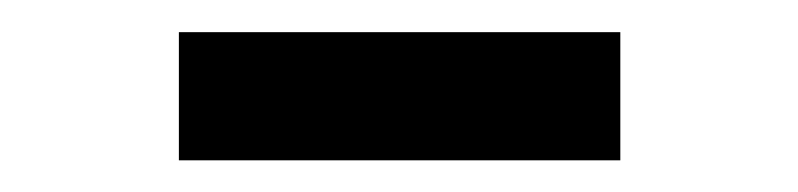

<svg xmlns="http://www.w3.org/2000/svg" viewBox="-20 -753 499 120"><path d="M367.7 -732.9V-652.8H91.8V-732.9Z"/></svg>

Font: Inter
Style: 540
Weight: 540
Designer: Rasmus Andersson
Foundry: rsms
Version: Version 4.001;git-66647c0bb